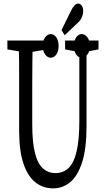

<svg xmlns="http://www.w3.org/2000/svg" viewBox="-20 -1041 588 1067"><path d="M274.9 5.9Q219.2 5.9 176.8 -27.6Q134.3 -61 110.4 -131.8Q86.4 -202.6 86.4 -314V-444.3Q86.4 -506.8 86.4 -568.4Q86.4 -629.9 86.2 -692.4Q85.9 -754.9 84 -815.9H161.6Q160.6 -755.9 159.9 -694.1Q159.2 -632.3 159.2 -569.8Q159.2 -507.3 159.2 -444.3V-349.1Q159.2 -247.6 175 -188Q190.9 -128.4 220 -103.8Q249 -79.1 287.6 -79.1Q331.5 -79.1 361.1 -107.4Q390.6 -135.7 405.8 -200Q420.9 -264.2 420.9 -370.1V-815.9H460.9V-340.8Q460.9 -214.8 436.3 -138.7Q411.6 -62.5 369.9 -28.3Q328.1 5.9 274.9 5.9ZM21 -766.6V-815.9H240.2V-766.6L138.2 -749H122.6ZM341.8 -766.6V-815.9H527.3V-766.6L442.4 -750H426.8ZM261.7 -720.2Q244.1 -720.2 230.7 -738.8Q217.3 -757.3 217.3 -785.6Q217.3 -814.9 230.7 -833.3Q244.1 -851.6 261.7 -851.6Q280.3 -851.6 293 -833.3Q305.7 -814.9 305.7 -785.6Q305.7 -756.3 293 -738.3Q280.3 -720.2 261.7 -720.2ZM339.4 -845.2 321.8 -873.5 374 -980Q384.8 -1001.5 394.5 -1011.2Q404.3 -1021 414.1 -1021Q425.8 -1021 434.1 -1009.8Q442.4 -998.5 442.4 -977.5Q442.4 -967.8 439.2 -957.3Q436 -946.8 430.2 -935.8Q424.3 -924.8 414.1 -916ZM434.1 -720.2Q415.5 -720.2 403.1 -738.8Q390.6 -757.3 390.6 -785.6Q390.6 -814.9 403.3 -833.3Q416 -851.6 434.1 -851.6Q451.7 -851.6 465.8 -833.3Q480 -814.9 480 -785.6Q480 -756.3 465.8 -738.3Q451.7 -720.2 434.1 -720.2Z"/></svg>

Font: Scarab Serif
Style: Regular
Weight: 400
Designer: John Roberts
Foundry: Scarab
Version: 1.0